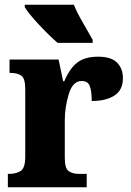

<svg xmlns="http://www.w3.org/2000/svg" viewBox="-20 -786 550 806"><path d="M13 0H344V-56H312Q285 -56 268.5 -67.5Q252 -79 252 -123V-282Q252 -335 268.5 -390.5Q285 -446 323 -446Q349 -446 357 -424.5Q365 -403 365 -362Q425 -362 460.5 -385Q496 -408 496 -458Q496 -498 471.5 -523Q447 -548 392 -548Q336 -548 304 -523Q272 -498 250 -445H245L226 -536H20V-480H23Q54 -480 70 -468Q86 -456 86 -412V-128Q86 -81 67 -68.5Q48 -56 17 -56H13ZM84 -756Q99 -730 144.5 -681.5Q190 -633 222 -606H295V-607L296 -606H369V-619Q350 -653 327 -692.5Q304 -732 290 -766H84Z"/></svg>

Font: Noto Serif SemiCondensed Extra
Style: Regular
Weight: 800
Width: 4
Designer: Monotype Design Team
Foundry: Monotype Imaging Inc.
Version: Version 1.002